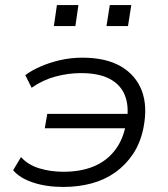

<svg xmlns="http://www.w3.org/2000/svg" viewBox="-20 -731 664 759"><path d="M230 8Q163 8 110.5 -9.5Q58 -27 32 -58L63 -110Q91 -79 135.5 -65.5Q180 -52 231 -52Q299 -52 350 -73Q401 -94 434 -136.5Q467 -179 478 -241L487 -224H157L167 -281H497L482 -260Q490 -313 473.5 -354.5Q457 -396 414 -419Q371 -442 300 -442Q250 -442 199.5 -428.5Q149 -415 105 -384L80 -434Q104 -452 139 -467.5Q174 -483 216.5 -493Q259 -503 306 -503Q399 -503 458 -468.5Q517 -434 540.5 -372.5Q564 -311 547 -225Q535 -166 506 -122.5Q477 -79 435.5 -49.5Q394 -20 342 -6Q290 8 230 8ZM401 -628 414 -711H499L486 -628ZM193 -628 205 -711H290L278 -628Z"/></svg>

Font: Nunito Sans 7pt SemiExpanded Light
Style: Italic
Weight: 300
Width: 6
Italic angle: -9°
Designer: Vernon Adams
Foundry: Vernon Adams
Version: Version 3.101;gftools[0.9.27]